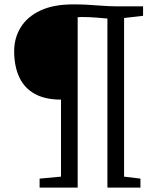

<svg xmlns="http://www.w3.org/2000/svg" viewBox="-20 -855 736 875"><path d="M258 -50V-401Q186.5 -401 139.2 -426.8Q92 -452.5 68.5 -501.8Q45 -551 44.5 -621Q44.5 -682.5 74.8 -731Q105 -779.5 164.5 -807.2Q224 -835 312.5 -835Q346 -835 371.5 -833.8Q397 -832.5 421 -830.5Q445 -828.5 473 -827.2Q501 -826 539 -826H632V-783L545.5 -773V-50L620 -41V0H469.5V-770.5Q451.5 -772 419 -774.8Q386.5 -777.5 352.5 -777.5Q348 -777.5 343 -777Q338 -776.5 334 -776.5V0H160.5V-41Z"/></svg>

Font: Merriweather 24pt Light
Style: Regular
Weight: 300
Designer: Eben Sorkin
Foundry: Eben Sorkin
Version: Version 2.100